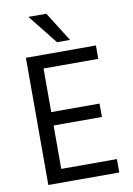

<svg xmlns="http://www.w3.org/2000/svg" viewBox="-96 -942 693 1002"><g transform="rotate(-10 250.5 -441.0)"><path d="M320 -726H251L127 -882H222ZM158 -71H453V0H77V-674H448V-603H158V-372H414V-301H158Z"/></g></svg>

Font: Hind
Style: Regular
Weight: 400
Designer: Manushi Parikh, Satya Rajpurohit
Foundry: Indian Type Foundry
Version: Version 2.000;PS 1.0;hotconv 1.0.79;makeotf.lib2.5.61930